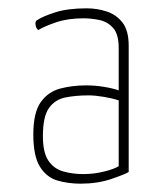

<svg xmlns="http://www.w3.org/2000/svg" viewBox="-20 -730 389 461"><path d="M173 -289Q144 -289 118 -296.5Q92 -304 76 -329.5Q60 -355 60 -407Q60 -460 78 -485Q96 -510 125 -517.5Q154 -525 187 -525Q208 -525 229.5 -521.5Q251 -518 265 -513V-615Q265 -648 251.5 -663Q238 -678 218.5 -682Q199 -686 180 -686Q143 -686 115 -676.5Q87 -667 72 -658Q67 -661 65.5 -669.5Q64 -678 68 -681Q83 -691 113 -700.5Q143 -710 188 -710Q213 -710 236 -702.5Q259 -695 274 -676Q289 -657 289 -620V-317Q279 -311 246.5 -300Q214 -289 173 -289ZM180 -312Q205 -312 229.5 -318Q254 -324 265 -331V-489Q250 -494 229 -497.5Q208 -501 193 -501Q162 -501 137 -496Q112 -491 97.5 -470.5Q83 -450 83 -403Q83 -364 96 -344.5Q109 -325 131.5 -318.5Q154 -312 180 -312Z"/></svg>

Font: Yanone Kaffeesatz ExtraLight
Style: Regular
Weight: 200
Designer: Yanone (Cyrillic: Daniel Pouzeot, Huerta Tipografica, and Cyreal)
Foundry: Yanone
Version: Version 2.003